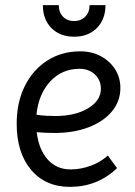

<svg xmlns="http://www.w3.org/2000/svg" viewBox="-20 -714 524 748"><path d="M252 14Q157 14 101 -52.5Q45 -119 45 -232Q45 -315 76.5 -378.5Q108 -442 164 -478Q220 -514 293 -514Q338 -514 373 -495Q408 -476 428.5 -444Q449 -412 449 -371Q449 -320 416.5 -280.5Q384 -241 326 -218.5Q268 -196 193 -196Q158 -196 123 -199Q131 -132 165.5 -93Q200 -54 255 -54Q295 -54 334 -68.5Q373 -83 400 -108L436 -59Q360 14 252 14ZM195 -262Q273 -262 323 -292Q373 -322 373 -368Q373 -402 349.5 -424Q326 -446 290 -446Q221 -446 175.5 -396.5Q130 -347 122 -267Q142 -264 160 -263Q178 -262 195 -262ZM269 -571Q214 -571 180.5 -604.5Q147 -638 147 -694H209Q209 -666 225.5 -649Q242 -632 269 -632Q295 -632 312 -649Q329 -666 329 -694H391Q391 -639 357.5 -605Q324 -571 269 -571Z"/></svg>

Font: Imprima
Style: Regular
Weight: 400
Designer: Eduardo Tunni
Foundry: Eduardo Tunni
Version: Version 1.002; ttfautohint (v1.8.4.7-5d5b);gftools[0.9.23]